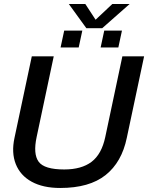

<svg xmlns="http://www.w3.org/2000/svg" viewBox="-20 -924 736 954"><path d="M409 -784 322 -904H404L455 -826L538 -904H624L488 -784ZM281 -688 299 -772H389L371 -688ZM480 -688 498 -772H586L568 -688ZM279 10Q194 10 137.5 -21Q81 -52 58.5 -108.5Q36 -165 52 -239L138 -644H247L162 -243Q144 -159 172 -120.5Q200 -82 299 -82Q385 -82 435 -120Q485 -158 503 -243L588 -644H696L610 -239Q585 -118 504.5 -54Q424 10 279 10Z"/></svg>

Font: Kanit
Style: Italic
Weight: 400
Italic angle: -12°
Designer: Katatrad Team
Foundry: CadsonDemak
Version: Version 2.000; ttfautohint (v1.8.3)